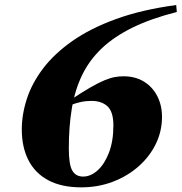

<svg xmlns="http://www.w3.org/2000/svg" viewBox="-20 -750 742 784"><path d="M699.5 -729.5 702 -701Q597 -674.5 521.5 -637.5Q446 -600.5 395.5 -552.5Q345 -504.5 315.5 -443.8Q286 -383 273.5 -308.5Q261 -234 261 -144Q261 -78.5 275 -53.8Q289 -29 319.5 -29Q350.5 -29 378.8 -54.5Q407 -80 425 -127Q443 -174 443 -238Q443 -293.5 419 -315.8Q395 -338 353.5 -338Q343.5 -338 330.5 -336.8Q317.5 -335.5 301.5 -331.5Q285.5 -327.5 266.5 -320L259 -336Q311 -371 346.5 -391.5Q382 -412 406.2 -422Q430.5 -432 448.5 -435.2Q466.5 -438.5 484 -438.5Q532.5 -438.5 567.8 -416.8Q603 -395 622.2 -357.5Q641.5 -320 641.5 -272.5Q641.5 -214 616.2 -162.2Q591 -110.5 546 -70.8Q501 -31 441 -8Q381 15 312 15Q232 15 178 -13.5Q124 -42 96.5 -95.2Q69 -148.5 69 -221.5Q69 -283 89.8 -346.8Q110.5 -410.5 156 -470.5Q201.5 -530.5 275 -582.2Q348.5 -634 453.5 -672.2Q558.5 -710.5 699.5 -729.5Z"/></svg>

Font: Newsreader 60pt ExtraBold
Style: Italic
Weight: 800
Italic angle: -17°
Designer: Hugues Gentile
Foundry: Production Type
Version: Version 1.003